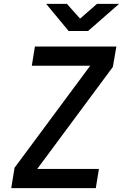

<svg xmlns="http://www.w3.org/2000/svg" viewBox="-20 -970 640 990"><path d="M38 0 55 -105 445 -631H144L160 -730H580L562 -625L172 -99H490L474 0ZM334 -810 218 -950H325L393 -874L480 -950H594L434 -810Z"/></svg>

Font: JetBrains Mono NL SemiBold
Style: Italic
Weight: 600
Italic angle: -9°
Monospace: yes
Designer: Philipp Nurullin, Konstantin Bulenkov
Foundry: JetBrains
Version: Version 2.305; ttfautohint (v1.8.4.7-5d5b)